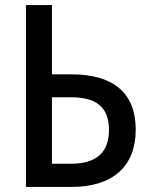

<svg xmlns="http://www.w3.org/2000/svg" viewBox="-20 -734 603 754"><path d="M82 0H262C422 0 513 -80 513 -225C513 -370 424 -442 261 -442H184V-714H82ZM184 -91V-352H259C358 -352 408 -313 408 -224C408 -134 357 -91 259 -91Z"/></svg>

Font: Noto Sans Mono SemiCondensed Medium
Style: Regular
Weight: 500
Width: 4
Designer: Monotype Design Team
Foundry: Monotype Imaging Inc.
Version: Version 2.014